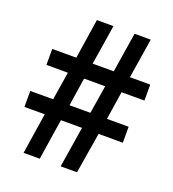

<svg xmlns="http://www.w3.org/2000/svg" viewBox="-131 -815 826 915"><g transform="rotate(20 282.5 -357.0)"><path d="M432 -431H548V-512H445L477 -714H395L363 -512H256L288 -714H204L173 -512H51V-431H160L137 -288H21V-207H124L92 0H174L206 -207H313L280 0H363L397 -207H520V-288H410ZM220 -288 242 -431H349L326 -288Z"/></g></svg>

Font: Noto Sans Thai Looped UI Narrow Medium
Style: Regular
Weight: 500
Width: 4
Designer: Cadson Demak Team
Foundry: Cadson Demak Co., Ltd.
Version: Version 1.000